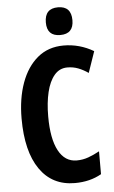

<svg xmlns="http://www.w3.org/2000/svg" viewBox="-62 -970 606 1021"><g transform="rotate(-5 241.5 -459.5)"><path d="M309 -606Q267 -606 239.5 -573.5Q212 -541 198.5 -484.5Q185 -428 185 -355Q185 -236 219 -172.5Q253 -109 316 -109Q349 -109 379 -120Q409 -131 438 -147V-25Q377 10 296 10Q175 10 109 -85.5Q43 -181 43 -356Q43 -463 73 -546Q103 -629 160 -676.5Q217 -724 299 -724Q384 -724 459 -680L420 -567Q394 -585 367 -595.5Q340 -606 309 -606ZM287 -929Q358 -929 358 -854Q358 -781 287 -781Q216 -781 216 -854Q216 -929 287 -929Z"/></g></svg>

Font: Noto Sans Lao UI ExtCond
Style: Bold
Weight: 700
Width: 2
Designer: Monotype Design Team
Foundry: Monotype Imaging Inc.
Version: Version 2.000; ttfautohint (v1.8.4.7-5d5b)